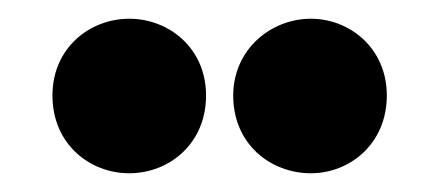

<svg xmlns="http://www.w3.org/2000/svg" viewBox="-20 -940 469 205"><path d="M118 -755C160 -755 200 -786 200 -838C200 -889 160 -920 118 -920C76 -920 36 -889 36 -838C36 -786 76 -755 118 -755ZM312 -755C353 -755 393 -786 393 -838C393 -889 353 -920 312 -920C269 -920 229 -887 229 -838C229 -786 269 -755 312 -755Z"/></svg>

Font: Sprat Condensed Black
Style: Regular
Weight: 900
Designer: Ethan Nakache
Foundry: Collletttivo
Version: Version 2.000;Glyphs 3.2 (3217)